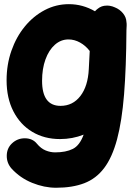

<svg xmlns="http://www.w3.org/2000/svg" viewBox="-20 -592 654 909"><path d="M484.4 -565.4Q487.8 -565.4 491.2 -565.4Q495.6 -564.9 500 -564.5Q512.2 -562.5 523.9 -557.1Q546.9 -547.9 562.3 -529.1Q577.6 -510.3 578.6 -488.3Q580.1 -479 579.6 -470.2L578.6 -448.7Q577.6 -272.5 567.4 -145.3Q557.1 -18.1 534.2 67.6Q511.2 153.3 473.1 203.6Q435.1 253.9 378.9 275.4Q322.8 296.9 245.6 296.9Q189.5 296.9 132.3 273.7Q75.2 250.5 34.7 206.1Q11.7 180.2 12 145.3Q12.2 110.4 36.1 87.4Q62 62.5 98.1 62.7Q134.3 63 154.8 88.4Q173.8 111.3 196.3 120.4Q218.8 129.4 240.7 129.4Q292 129.4 324.7 113Q357.4 96.7 376 45.4Q323.2 66.4 264.2 66.4Q189.9 66.4 132.8 32.2Q75.7 -2 43.5 -64.7Q11.2 -127.4 11.2 -211.9Q11.2 -286.6 34.2 -352.1Q57.1 -417.5 97.7 -466.8Q138.2 -516.1 191.7 -544.2Q245.1 -572.3 306.2 -572.3Q371.6 -572.3 429.7 -538.6Q435.5 -545.4 442.9 -550.8Q460.9 -565.4 484.4 -565.4ZM266.6 -90.8Q324.7 -90.8 360.6 -137.5Q396.5 -184.1 400.4 -265.1L404.8 -350.6Q385.3 -376 358.9 -390.6Q332.5 -405.3 304.2 -405.3Q268.1 -405.3 239.7 -380.1Q211.4 -355 195.3 -310.8Q179.2 -266.6 179.2 -209.5Q179.2 -90.8 266.6 -90.8Z"/></svg>

Font: Mikhak-DS2-FD Black
Style: Regular
Weight: 900
Designer: Amin Abedi
Version: Version 3.2